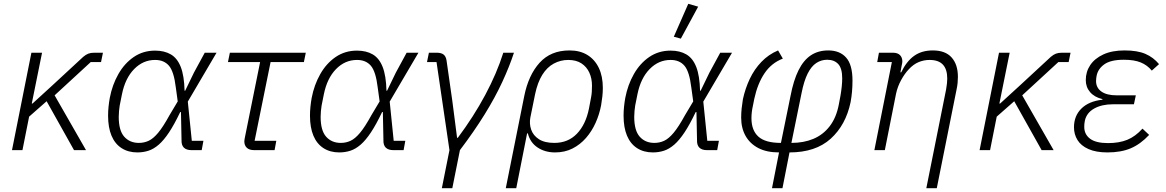

<svg xmlns="http://www.w3.org/2000/svg" viewBox="-20 -789 6130 1009"><path d="M369 0 225 -257 133 -176 98 0H43L145 -512H201L147 -245H151L256 -341L417 -490Q431 -502 444 -507Q457 -512 476 -512H521L511 -463H457L267 -288L432 0Z M1049 -49 1040 0H986Q960 0 946.5 -13Q933 -26 934 -53L931 -200H927Q896 -135 868.5 -93.5Q841 -52 814.5 -29Q788 -6 760.5 3Q733 12 702 12Q654 12 619 -10.5Q584 -33 566 -76Q548 -119 548 -181Q548 -205 550.5 -229Q553 -253 557 -275Q570 -343 602 -399.5Q634 -456 683 -489.5Q732 -523 795 -523Q844 -523 878 -503Q912 -483 930 -437Q948 -391 950 -312H953L999 -407L1056 -512H1118L967 -255L988 -49ZM710 -38Q737 -38 761 -49Q785 -60 811 -91Q837 -122 871 -184L914 -256L904 -329Q894 -413 868 -443.5Q842 -474 795 -474Q732 -474 685 -426Q638 -378 621 -294L609 -234Q607 -220 605.5 -205.5Q604 -191 604 -175Q604 -103 633 -70.5Q662 -38 710 -38Z M1423 0H1316Q1290 0 1277 -12.5Q1264 -25 1264 -46Q1264 -51 1265 -56Q1266 -61 1267 -67L1347 -463H1178L1188 -512H1587L1577 -463H1402L1318 -49H1432Z M2110 -49 2101 0H2047Q2021 0 2007.5 -13Q1994 -26 1995 -53L1992 -200H1988Q1957 -135 1929.5 -93.5Q1902 -52 1875.5 -29Q1849 -6 1821.5 3Q1794 12 1763 12Q1715 12 1680 -10.5Q1645 -33 1627 -76Q1609 -119 1609 -181Q1609 -205 1611.5 -229Q1614 -253 1618 -275Q1631 -343 1663 -399.5Q1695 -456 1744 -489.5Q1793 -523 1856 -523Q1905 -523 1939 -503Q1973 -483 1991 -437Q2009 -391 2011 -312H2014L2060 -407L2117 -512H2179L2028 -255L2049 -49ZM1771 -38Q1798 -38 1822 -49Q1846 -60 1872 -91Q1898 -122 1932 -184L1975 -256L1965 -329Q1955 -413 1929 -443.5Q1903 -474 1856 -474Q1793 -474 1746 -426Q1699 -378 1682 -294L1670 -234Q1668 -220 1666.5 -205.5Q1665 -191 1665 -175Q1665 -103 1694 -70.5Q1723 -38 1771 -38Z M2302 200 2342 0 2274 -463H2224L2234 -512H2275Q2299 -512 2311.5 -502Q2324 -492 2327 -469L2357 -259L2382 -65H2386Q2469 -176 2530 -290Q2591 -404 2625 -512H2681Q2657 -439 2619.5 -358Q2582 -277 2527 -188Q2472 -99 2397 0L2357 200Z M2638 200 2735 -284Q2757 -394 2815.5 -459Q2874 -524 2973 -524Q3028 -524 3067 -500Q3106 -476 3127 -432Q3148 -388 3148 -327Q3148 -305 3145.5 -282Q3143 -259 3139 -236Q3130 -188 3110 -143.5Q3090 -99 3059.5 -64Q3029 -29 2988.5 -8.5Q2948 12 2897 12Q2844 12 2805 -14Q2766 -40 2754 -88H2750L2693 200ZM2893 -38Q2965 -38 3011.5 -86Q3058 -134 3075 -218L3086 -276Q3089 -291 3090 -306Q3091 -321 3091 -339Q3091 -377 3077 -407.5Q3063 -438 3035.5 -456Q3008 -474 2966 -474Q2926 -474 2890.5 -455Q2855 -436 2830 -396Q2805 -356 2792 -294L2767 -171Q2761 -138 2771.5 -107.5Q2782 -77 2812 -57.5Q2842 -38 2893 -38Z M3758 -49 3749 0H3695Q3669 0 3655.5 -13Q3642 -26 3643 -53L3640 -200H3636Q3605 -135 3577.5 -93.5Q3550 -52 3523.5 -29Q3497 -6 3469.5 3Q3442 12 3411 12Q3363 12 3328 -10.5Q3293 -33 3275 -76Q3257 -119 3257 -181Q3257 -205 3259.5 -229Q3262 -253 3266 -275Q3279 -343 3311 -399.5Q3343 -456 3392 -489.5Q3441 -523 3504 -523Q3553 -523 3587 -503Q3621 -483 3639 -437Q3657 -391 3659 -312H3662L3708 -407L3765 -512H3827L3676 -255L3697 -49ZM3419 -38Q3446 -38 3470 -49Q3494 -60 3520 -91Q3546 -122 3580 -184L3623 -256L3613 -329Q3603 -413 3577 -443.5Q3551 -474 3504 -474Q3441 -474 3394 -426Q3347 -378 3330 -294L3318 -234Q3316 -220 3314.5 -205.5Q3313 -191 3313 -175Q3313 -103 3342 -70.5Q3371 -38 3419 -38ZM3649 -754 3558 -586 3521 -596 3597 -769Z M4037 200 4074 12Q4009 12 3965 -11Q3921 -34 3898 -75Q3875 -116 3875 -171Q3875 -195 3877.5 -219Q3880 -243 3884 -267Q3896 -323 3920 -374Q3944 -425 3981.5 -464Q4019 -503 4069 -524L4094 -481Q4034 -458 3997.5 -403.5Q3961 -349 3944 -270L3936 -230Q3933 -217 3931 -200.5Q3929 -184 3929 -168Q3929 -104 3965.5 -71Q4002 -38 4084 -38L4134 -283Q4150 -367 4176.5 -420Q4203 -473 4241.5 -498.5Q4280 -524 4333 -524Q4393 -524 4426.5 -486.5Q4460 -449 4460 -365Q4460 -335 4457.5 -307Q4455 -279 4450 -252Q4425 -132 4345.5 -60Q4266 12 4129 12L4092 200ZM4192 -298 4139 -38Q4204 -38 4255 -59.5Q4306 -81 4340.5 -126Q4375 -171 4388 -239L4397 -287Q4401 -310 4403.5 -334Q4406 -358 4406 -377Q4406 -430 4385 -452.5Q4364 -475 4327 -475Q4296 -475 4270 -458Q4244 -441 4224.5 -402.5Q4205 -364 4192 -298Z M4630 0H4575L4667 -463H4590L4599 -512H4672Q4697 -512 4709.5 -499.5Q4722 -487 4722 -466Q4722 -462 4721 -456.5Q4720 -451 4718 -442L4712 -409H4716Q4744 -467 4784 -495.5Q4824 -524 4882 -524Q4948 -524 4981 -487Q5014 -450 5014 -385Q5014 -371 5012.5 -354Q5011 -337 5007 -319L4903 200H4848L4952 -319Q4955 -335 4956.5 -350.5Q4958 -366 4958 -376Q4958 -425 4935 -449.5Q4912 -474 4865 -474Q4835 -474 4807.5 -462.5Q4780 -451 4756 -425Q4734 -402 4715.5 -368Q4697 -334 4689 -297Z M5454 0 5310 -257 5218 -176 5183 0H5128L5230 -512H5286L5232 -245H5236L5341 -341L5502 -490Q5516 -502 5529 -507Q5542 -512 5561 -512H5606L5596 -463H5542L5352 -288L5517 0Z M5984 -113 6019 -80Q5973 -31 5922 -9.5Q5871 12 5800 12Q5740 12 5700.5 -5.5Q5661 -23 5642.5 -53Q5624 -83 5624 -120Q5624 -180 5663 -218.5Q5702 -257 5773 -265L5774 -268Q5732 -278 5709 -304.5Q5686 -331 5686 -368Q5686 -412 5709.5 -447Q5733 -482 5778.5 -503Q5824 -524 5890 -524Q5957 -524 5999 -506Q6041 -488 6071 -452L6033 -418Q6009 -447 5974.5 -461Q5940 -475 5886 -475Q5817 -475 5783.5 -451Q5750 -427 5743 -391Q5742 -385 5741 -378.5Q5740 -372 5740 -363Q5740 -328 5768 -308Q5796 -288 5848 -288H5949L5939 -241H5829Q5770 -241 5730 -218.5Q5690 -196 5681 -154Q5679 -144 5678.5 -137Q5678 -130 5678 -122Q5678 -83 5708.5 -60Q5739 -37 5803 -37Q5862 -37 5904.5 -54.5Q5947 -72 5984 -113Z"/></svg>

Font: IBM Plex Sans Light
Style: Italic
Weight: 300
Italic angle: -11.31°
Designer: Mike Abbink, Paul van der Laan, Pieter van Rosmalen
Foundry: Bold Monday
Version: Version 3.201